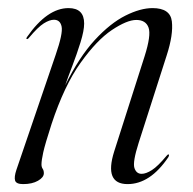

<svg xmlns="http://www.w3.org/2000/svg" viewBox="-20 -458 488 486"><path d="M47.5 -359.5Q45.5 -360.5 48.5 -364.5Q99.5 -437.5 153.5 -437.5Q193 -437.5 193 -398.5Q193 -380.5 183.8 -350.8Q174.5 -321 163 -291Q151.5 -261 145 -242Q180.5 -314 220 -356.8Q259.5 -399.5 297.5 -418.5Q335.5 -437.5 366 -437.5Q411 -437.5 415 -404Q419 -370.5 402 -318L331 -96.5Q315.5 -48 320.2 -33Q325 -18 338.5 -18Q349.5 -18 364.5 -27.5Q379.5 -37 401.5 -63.5Q405 -68 407 -67Q409 -65.5 406 -60Q360 8 303 8Q243 8 269 -74.5L346 -315.5Q363 -369 356 -388.2Q349 -407.5 325 -407.5Q301.5 -407.5 263.2 -382Q225 -356.5 183.8 -298.8Q142.5 -241 110.5 -144Q94 -93 89.5 -72.5Q85 -52 85 -42Q85 -35 88 -30.8Q91 -26.5 91 -19.5Q91 -9 76.2 -0.5Q61.5 8 38.5 8Q21 8 18.2 -1Q15.5 -10 21.5 -28L121 -319.5Q139.5 -373 136 -390.5Q132.5 -408 116.5 -408Q105.5 -408 90.8 -398.8Q76 -389.5 53 -362Q49.5 -358 47.5 -359.5Z"/></svg>

Font: Fraunces 144pt Light
Style: Italic
Weight: 300
Italic angle: -16°
Version: Version 1.000;[0bf87f6ff]